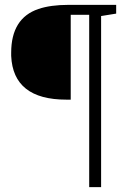

<svg xmlns="http://www.w3.org/2000/svg" viewBox="-20 -691 524 790"><path d="M26 -461Q26 -468 26 -474Q26 -616 138 -654Q188 -671 262 -671H458V-635L396 -625V79H347V-630H271V-281H253Q34 -281 26 -461Z"/></svg>

Font: Khartiya
Style: Regular
Weight: 500
Version: Version 1.0.1